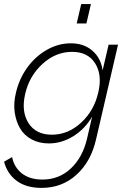

<svg xmlns="http://www.w3.org/2000/svg" viewBox="-27 -710 643 955"><path d="M354.5 -593.3 377 -689.9H425.3L402.8 -593.3ZM179.7 224.6Q103.5 224.6 56.2 189.5Q8.8 154.3 -6.8 94.2L33.2 71.3Q43.5 122.6 82.3 152.8Q121.1 183.1 184.1 183.1Q267.1 183.1 325.7 127.7Q384.3 72.3 406.2 -21.5L431.2 -129.9Q395.5 -68.4 337.6 -32.5Q279.8 3.4 216.3 3.4Q168 3.4 130.9 -16.4Q93.8 -36.1 73.2 -70.8Q52.7 -105.5 46.1 -151.6Q39.6 -197.8 52.7 -250.5Q68.4 -317.9 108.2 -373.3Q147.9 -428.7 205.3 -461.7Q262.7 -494.6 325.7 -494.6Q390.1 -494.6 432.6 -457.8Q475.1 -420.9 483.4 -359.9L513.2 -487.8H560.1L451.2 -18.6Q426.3 92.8 354 158.7Q281.7 224.6 179.7 224.6ZM231 -40Q311.5 -40 376.5 -99.9Q441.4 -159.7 461.9 -250.5Q482.4 -336.9 446.5 -394.5Q410.6 -452.1 331.5 -452.1Q250 -452.1 184.1 -391.8Q118.2 -331.5 98.1 -242.2Q78.1 -155.8 114.7 -97.9Q151.4 -40 231 -40Z"/></svg>

Font: HK Grotesk Light Legacy Italic
Style: Regular
Weight: 300
Italic angle: -13°
Designer: Alfredo Marco Pradil
Foundry: Hanken Design Co.
Version: Version 2.022;PS 002.022;hotconv 1.0.88;makeotf.lib2.5.64775